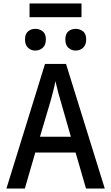

<svg xmlns="http://www.w3.org/2000/svg" viewBox="-20 -1085 640 1105"><path d="M17 0 239 -717H360L583 0H475L415 -207H183L123 0ZM270 -500 210 -298H388L330 -500Q323 -523 314.5 -554.5Q306 -586 299 -618Q293 -586 284.5 -554Q276 -522 270 -500ZM415 -794Q391 -794 373.5 -810Q356 -826 356 -858Q356 -890 373.5 -904.5Q391 -919 415 -919Q440 -919 458 -904.5Q476 -890 476 -858Q476 -826 458 -810Q440 -794 415 -794ZM183 -794Q159 -794 141.5 -810Q124 -826 124 -858Q124 -890 141.5 -904.5Q159 -919 183 -919Q208 -919 226 -904.5Q244 -890 244 -858Q244 -826 226 -810Q208 -794 183 -794ZM150 -986V-1065H449V-986Z"/></svg>

Font: Noto Sans Mono Medium
Style: Regular
Weight: 500
Designer: Monotype Design Team
Foundry: Monotype Imaging Inc.
Version: Version 2.014